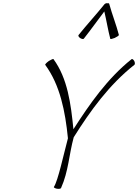

<svg xmlns="http://www.w3.org/2000/svg" viewBox="-20 -1195 880 1224"><path d="M514 -948C559 -1005 601 -1064 645 -1122C659 -1064 668 -1005 683 -948C683 -944 696 -947 711 -953C726 -960 738 -968 738 -972C721 -1038 695 -1102 677 -1168C677 -1173 672 -1176 665 -1174C659 -1176 651 -1173 646 -1168C593 -1102 534 -1038 481 -972C477 -968 481 -960 490 -953C499 -947 510 -944 514 -948ZM268 -782C363 -653 396 -485 413 -314V-313C385 -208 350 -44 324 -4C321 0 329 5 342 8C354 10 366 9 369 4C417 -103 420 -211 450 -320C556 -489 676 -655 837 -782C841 -785 841 -796 836 -806C831 -815 823 -821 819 -818C665 -695 552 -533 448 -371C432 -533 411 -695 321 -818C319 -821 306 -815 291 -806C277 -796 267 -785 268 -782Z"/></svg>

Font: Nupuram Thin Italic
Style: Regular
Weight: 100
Designer: Santhosh Thottingal (santhosh.thottingal@gmail.com)
Foundry: SMC
Version: Version 1.000